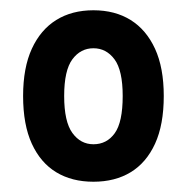

<svg xmlns="http://www.w3.org/2000/svg" viewBox="-20 -735 364 374"><path d="M162 -381Q120 -381 89.5 -399.5Q59 -418 42 -455Q25 -492 25 -548Q25 -603 42 -640Q59 -677 89.5 -696Q120 -715 162 -715Q204 -715 234.5 -696Q265 -677 282 -640Q299 -603 299 -548Q299 -492 282 -455Q265 -418 234.5 -399.5Q204 -381 162 -381ZM162 -454Q188 -454 203.5 -475.5Q219 -497 219 -548Q219 -598 203 -619.5Q187 -641 162 -641Q137 -641 121 -619.5Q105 -598 105 -548Q105 -498 121 -476Q137 -454 162 -454Z"/></svg>

Font: Nunito Sans 7pt Condensed
Style: Bold
Weight: 700
Width: 3
Designer: Vernon Adams
Foundry: Vernon Adams
Version: Version 3.101;gftools[0.9.27]